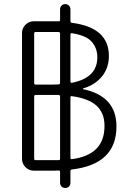

<svg xmlns="http://www.w3.org/2000/svg" viewBox="-20 -858 629 941"><path d="M332 -695.3Q325.2 -696.3 325.2 -689.5V-459Q325.2 -451.2 332 -452.1Q457 -476.6 457 -577.1Q457 -623 428.7 -654.3Q401.4 -684.6 332 -695.3ZM274.4 -693.4Q274.4 -700.2 267.6 -701.2Q258.8 -701.2 242.2 -701.2H154.3Q147.5 -701.2 147.5 -693.4V-451.2Q147.5 -443.4 154.3 -443.4H236.3Q249 -443.4 267.6 -444.3Q274.4 -445.3 274.4 -453.1ZM274.4 -384.8Q274.4 -391.6 267.6 -392.6Q256.8 -392.6 236.3 -392.6H154.3Q147.5 -392.6 147.5 -384.8V-80.1Q147.5 -73.2 154.3 -73.2H251H267.6Q274.4 -73.2 274.4 -80.1ZM332 -386.7Q325.2 -387.7 325.2 -380.9V-84Q325.2 -77.1 332 -78.1Q410.2 -87.9 450.2 -127Q492.2 -167 492.2 -241.2Q492.2 -305.7 451.2 -341.8Q411.1 -376 332 -386.7ZM387.7 -424.8Q386.7 -424.8 386.7 -423.3Q386.7 -421.9 387.7 -420.9Q550.8 -386.7 550.8 -238.3Q550.8 -52.7 332 -27.3Q325.2 -26.4 325.2 -19.5V38.1Q325.2 48.8 317.9 56.2Q310.5 63.5 299.8 63.5Q289.1 63.5 281.7 56.2Q274.4 48.8 274.4 38.1V-15.6Q274.4 -22.5 267.6 -22.5H262.7Q251 -21.5 246.1 -21.5H145.5Q122.1 -21.5 105 -38.6Q87.9 -55.7 87.9 -79.1V-696.3Q87.9 -719.7 105 -736.8Q122.1 -753.9 145.5 -753.9H236.3Q256.8 -753.9 267.6 -753.9Q274.4 -752.9 274.4 -759.8V-812.5Q274.4 -823.2 281.7 -830.6Q289.1 -837.9 299.8 -837.9Q310.5 -837.9 317.9 -830.6Q325.2 -823.2 325.2 -812.5V-753.9Q325.2 -747.1 333 -746.1Q513.7 -722.7 513.7 -584Q513.7 -520.5 474.6 -477.5Q441.4 -440.4 387.7 -424.8Z"/></svg>

Font: Gen Jyuu Gothic Light
Style: Regular
Weight: 200
Designer: [Source Han Sans]
Ryoko NISHIZUKA  (kana & ideographs); Paul D. Hunt (Latin, Greek & Cyrillic); Wenlong ZHANG  (bopomofo
Version: Version 1.002.20150607